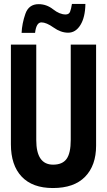

<svg xmlns="http://www.w3.org/2000/svg" viewBox="-20 -939 540 969"><path d="M157 -773Q163 -826 189 -826Q214 -826 250.5 -800Q287 -774 324 -774Q362 -774 386 -813Q410 -852 411 -919H343Q339 -893 333.5 -879.5Q328 -866 311 -866Q281 -866 248 -892Q215 -918 175 -918Q125 -918 108 -869Q91 -820 89 -773ZM465 -204V-714H337V-233Q337 -166 316 -137Q295 -108 248 -108Q163 -108 163 -232V-714H35V-211Q35 -105 89.5 -47.5Q144 10 247 10Q354 10 409.5 -47Q465 -104 465 -204Z"/></svg>

Font: Noto Sans Mono UI Condensed
Style: Bold
Weight: 700
Width: 3
Designer: Monotype Design team
Foundry: Monotype Imaging Inc.
Version: 1.000